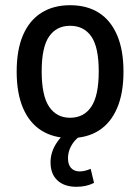

<svg xmlns="http://www.w3.org/2000/svg" viewBox="-20 -521 539 737"><path d="M250 9Q185 9 139 -20Q93 -49 68.5 -106Q44 -163 44 -246Q44 -330 68.5 -386.5Q93 -443 139 -472Q185 -501 249 -501Q314 -501 359.5 -472Q405 -443 429.5 -386Q454 -329 454 -246Q454 -163 429.5 -106Q405 -49 359.5 -20Q314 9 250 9ZM249 -69Q302 -69 330.5 -111.5Q359 -154 359 -247Q359 -340 330.5 -381Q302 -422 249 -422Q197 -422 168.5 -381Q140 -340 140 -247Q140 -154 168.5 -111.5Q197 -69 249 -69ZM273 196Q227 196 200.5 171.5Q174 147 174 102Q174 63 197 28Q220 -7 260 -33L290 0Q275 9 264 23Q253 37 247 53Q241 69 241 87Q241 111 253 124Q265 137 286 137Q295 137 306 134.5Q317 132 328 127L341 181Q325 189 308.5 192.5Q292 196 273 196Z"/></svg>

Font: Nunito Sans 10pt Condensed SemiBold
Style: Regular
Weight: 600
Width: 3
Designer: Vernon Adams
Foundry: Vernon Adams
Version: Version 3.101;gftools[0.9.27]